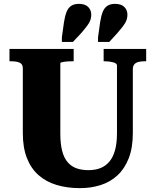

<svg xmlns="http://www.w3.org/2000/svg" viewBox="-20 -963 805 993"><path d="M292 -272Q292 -219 301.5 -182.5Q311 -146 330 -124Q349 -102 376 -92.5Q403 -83 438 -83Q472 -83 499 -93.5Q526 -104 545.5 -127Q565 -150 575 -186.5Q585 -223 585 -275V-625Q585 -630 580 -634Q575 -638 566 -640.5Q557 -643 546 -644.5Q535 -646 525 -646H516V-710H736V-646H726Q709 -646 695.5 -642.5Q682 -639 674.5 -630Q667 -621 667 -605V-275Q667 -199 646 -145Q625 -91 588 -56.5Q551 -22 501 -6Q451 10 393 10Q327 10 272.5 -6.5Q218 -23 179 -57.5Q140 -92 119 -146Q98 -200 98 -275V-610Q98 -632 81.5 -639Q65 -646 39 -646H29V-710H361V-646H352Q342 -646 331.5 -645.5Q321 -645 312 -643.5Q303 -642 297.5 -640.5Q292 -639 292 -636ZM311 -849Q316 -881 324.5 -902Q333 -923 348.5 -933Q364 -943 388 -943Q420 -943 436 -927Q452 -911 452 -887Q452 -864 440.5 -844.5Q429 -825 401 -793L357 -746H300V-770ZM498 -849Q503 -881 511.5 -902Q520 -923 535.5 -933Q551 -943 575 -943Q607 -943 623 -927Q639 -911 639 -887Q639 -864 627.5 -844.5Q616 -825 588 -793L545 -746H487V-770Z"/></svg>

Font: Roboto Serif 36pt
Style: Bold
Weight: 700
Version: Version 1.008